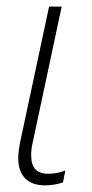

<svg xmlns="http://www.w3.org/2000/svg" viewBox="-20 -549 276 579"><path d="M115 10C138 10 156 6 170 1L177 -35C161 -28 142 -25 125 -25C91 -25 74 -43 74 -80C74 -91 75 -105 79 -121L166 -529H128L40 -117C37 -100 35 -85 35 -72C35 -16 67 10 115 10Z"/></svg>

Font: Noto Sans SemiCondensed ExtraLight
Style: Italic
Weight: 200
Width: 4
Italic angle: -12°
Designer: Monotype Design Team
Foundry: Monotype Imaging Inc.
Version: Version 2.013